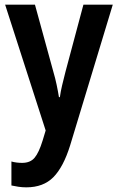

<svg xmlns="http://www.w3.org/2000/svg" viewBox="-20 -564 506 824"><path d="M2 -544H130L209 -256Q217 -229 223 -200.5Q229 -172 233 -147H237Q240 -170 246.5 -197.5Q253 -225 261 -256L338 -544H464L281 60Q252 153 209 196.5Q166 240 93 240Q75 240 59 237.5Q43 235 29 232V129Q39 132 51 133.5Q63 135 75 135Q110 135 128.5 113Q147 91 163 39L176 -4Z"/></svg>

Font: Noto Sans Bengali Condensed SemiBold
Style: Regular
Weight: 600
Width: 3
Designer: Joana Ranito - Universal Thirst; Jelle Bosma - Monotype Design Team
Foundry: Universal Thirst ehf.
Version: Version 3.000; ttfautohint (v1.8.4.7-5d5b)